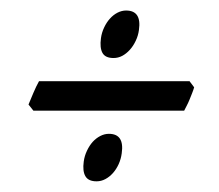

<svg xmlns="http://www.w3.org/2000/svg" viewBox="-20 -457 416 365"><path d="M349.1 -291Q347.7 -286.1 345.2 -279.8L340.3 -267.6Q337.9 -261.7 335 -256.1Q332 -250.5 330.1 -246.6H43.5L34.2 -258.3Q38.1 -268.1 43.5 -280.5Q48.8 -293 54.2 -302.7H340.3ZM211.4 -165.5Q210 -154.8 205.6 -145Q201.2 -135.3 194.6 -127.9Q188 -120.6 180.2 -116.5Q172.4 -112.3 163.6 -112.3Q147.9 -112.3 142.3 -122.1Q136.7 -131.8 139.2 -149.9Q140.6 -160.6 145.3 -170.4Q149.9 -180.2 156.2 -187.3Q162.6 -194.3 170.7 -198.5Q178.7 -202.6 187 -202.6Q216.8 -202.6 211.4 -165.5ZM244.1 -399.9Q242.7 -389.2 238 -379.4Q233.4 -369.6 226.8 -362.3Q220.2 -355 212.4 -350.8Q204.6 -346.7 195.8 -346.7Q180.2 -346.7 174.8 -356.4Q169.4 -366.2 171.9 -384.3Q173.3 -395 178 -404.8Q182.6 -414.6 189 -421.6Q195.3 -428.7 203.4 -432.9Q211.4 -437 219.7 -437Q249.5 -437 244.1 -399.9Z"/></svg>

Font: Gentium Plus Phon
Style: Italic
Weight: 400
Italic angle: -8°
Designer: J. Victor Gaultney, Annie Olsen, Iska Routamaa, Becca Hirsbrunner
Foundry: SIL International
Version: Version 5.000